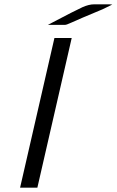

<svg xmlns="http://www.w3.org/2000/svg" viewBox="-20 -870 540 889"><path d="M202 -755Q333 -824 362.5 -837Q392 -850 416 -850H446H474Q494 -850 500 -849L455 -827Q453 -826 449 -824.5Q445 -823 443 -822L362 -788L312 -766Q286 -754 281 -755H263ZM73 -1 232 -694H312L153 -1Z"/></svg>

Font: Coval
Style: Light Italic
Weight: 300
Foundry: Context Ltd
Version: Version 001.000